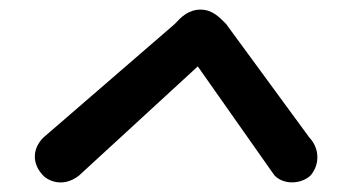

<svg xmlns="http://www.w3.org/2000/svg" viewBox="-20 -577 730 399"><path d="M397 -557C422 -557 437 -540 450 -527L623 -291C644 -269 645 -236 626 -213C607 -194 569 -192 550 -213L391 -439L144 -212C109 -185 77 -203 68 -214C44 -241 50 -271 70 -291L343 -527C356 -541 371 -557 397 -557Z"/></svg>

Font: SN Pro Semibold
Style: Italic
Weight: 600
Italic angle: -9°
Designer: Tobias Whetton
Foundry: Supernotes
Version: Version 1.001;Glyphs 3.2 (3249)